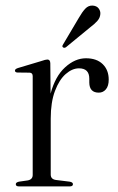

<svg xmlns="http://www.w3.org/2000/svg" viewBox="-20 -667 422 687"><path d="M160 -441 161 -332Q177.5 -394 213 -426.2Q248.5 -458.5 287.5 -458.5Q326 -458.5 347.5 -437.5Q369 -416.5 369 -382Q369 -359.5 359 -347.5Q349 -335.5 333.5 -335.5Q300 -335.5 299.5 -371.5V-385.5Q299.5 -422.5 262.5 -422.5Q238.5 -422.5 215.2 -402.2Q192 -382 176.8 -341.8Q161.5 -301.5 161.5 -242.5V-42.5Q161.5 -25.5 180.5 -23L229 -17Q241 -15 241 -8Q241 0 229 0H48Q36.5 0 36.5 -8Q36.5 -14.5 48 -17L79.5 -21.5Q97 -25 97 -41V-394.5Q97 -406.5 86 -407L42.5 -407.5Q33.5 -408 33.5 -414.5Q33.5 -420 44 -423.5L127.5 -448.5Q143 -454 149.5 -454Q159.5 -454 160 -441ZM262 -603Q274 -624 285.2 -636Q296.5 -648 312 -647Q326 -646 333 -636.8Q340 -627.5 339 -616.5Q338 -603 328.2 -592Q318.5 -581 303 -569.5L216 -498Q209.5 -494 205 -498Q201 -501 206 -508.5Z"/></svg>

Font: Fraunces 72pt S000 Light
Style: Regular
Weight: 300
Version: Version 1.000; ttfautohint (v1.8.3)